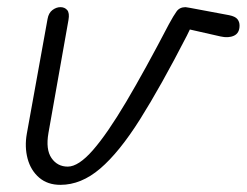

<svg xmlns="http://www.w3.org/2000/svg" viewBox="-20 -517 690 537"><path d="M149 0Q113 0 89.5 -20.2Q66 -40.5 57.2 -73.2Q48.5 -106 55 -143L113 -464Q116 -481 126.8 -489Q137.5 -497 149 -497Q161 -497 168 -488.8Q175 -480.5 171.5 -461L115.5 -145Q107.5 -99 124 -75Q140.5 -51 169.5 -51Q199.5 -51 239.8 -97Q280 -143 332.8 -232Q385.5 -321 452.5 -449.5Q465.5 -473.5 474 -485.2Q482.5 -497 499 -497Q501 -497 511.5 -495Q522 -493 547.8 -488.2Q573.5 -483.5 621 -474.5Q638 -471 644 -463.5Q650 -456 650 -445.5Q650 -424.5 634.5 -417.2Q619 -410 597 -415L511 -434.5L502.5 -417Q430 -276 371.8 -183.5Q313.5 -91 260.2 -45.5Q207 0 149 0Z"/></svg>

Font: Edu VIC WA NT Hand
Style: Regular
Weight: 400
Designer: Tina and Corey Anderson, Eben Sorkin, Mirko Velimirovic
Foundry: Google for Education
Version: Version 1.000